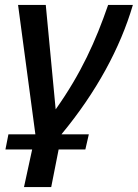

<svg xmlns="http://www.w3.org/2000/svg" viewBox="-20 -543 557 776"><path d="M229 -1C369 -170 466 -349 517 -523H417C367 -378 308 -246 205 -101L165 -523H53L123 0H14L2 61H110L77 213H187L217 61H325L339 0H229Z"/></svg>

Font: FIGSv2-sans-serif SmBold Italic
Style: Regular
Weight: 600
Italic angle: -12°
Designer: Matt McInerney, Pablo Impallari, Rodrigo Fuenzalida
Foundry: Matt McInerney, Pablo Impallari, Rodrigo Fuenzalida
Version: Version 4.020;hotconv 1.0.109;makeotfexe 2.5.65596